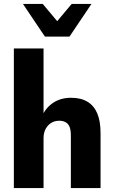

<svg xmlns="http://www.w3.org/2000/svg" viewBox="-20 -950 576 970"><path d="M50 0V-705H200V-359H191Q209 -404 247.5 -430Q286 -456 339 -456Q389 -456 422 -436Q455 -416 471.5 -377Q488 -338 488 -277V0H338V-264Q338 -293 331.5 -309Q325 -325 311.5 -332.5Q298 -340 280 -340Q256 -340 238.5 -329Q221 -318 210.5 -298.5Q200 -279 200 -252V0ZM207 -765 96 -930H196L269 -843L342 -930H442L331 -765Z"/></svg>

Font: Nunito Sans 12pt ExtraLight
Style: Weight 830 Width 84 Optical size 12.0 YTLC 445
Weight: 830
Width: 4
Designer: Vernon Adams
Foundry: Vernon Adams
Version: Version 3.101;gftools[0.9.27]